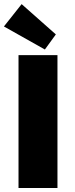

<svg xmlns="http://www.w3.org/2000/svg" viewBox="-56 -934 372 954"><path d="M36 -660H229.5V0H36ZM167 -688 -36.5 -802.5 51.5 -913.5 221.5 -763Z"/></svg>

Font: League Spartan Thin Black
Style: Regular
Weight: 900
Version: Version 2.002